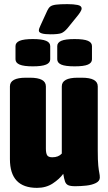

<svg xmlns="http://www.w3.org/2000/svg" viewBox="-20 -900 523 929"><path d="M159 9Q28 9 28 -130V-482Q28 -524 105 -524H125Q202 -524 202 -482V-181Q202 -159 208 -149Q214 -139 233 -139Q263 -139 279 -157V-482Q279 -524 356 -524H376Q453 -524 453 -482V-172Q453 -123 455.5 -99Q458 -75 460.5 -63.5Q463 -52 463 -41Q463 -24 444 -14.5Q425 -5 397.5 -2Q370 1 344 1Q321 1 310 -4Q299 -9 294.5 -22Q290 -35 286 -59Q268 -34 235.5 -12.5Q203 9 159 9ZM341 -579Q296 -579 276.5 -587.5Q257 -596 257 -613V-677Q257 -694 276.5 -702.5Q296 -711 341 -711Q386 -711 405.5 -702.5Q425 -694 425 -677V-613Q425 -596 405.5 -587.5Q386 -579 341 -579ZM139 -579Q95 -579 75 -587.5Q55 -596 55 -613V-677Q55 -694 75 -702.5Q95 -711 139 -711Q183 -711 203 -702.5Q223 -694 223 -677V-613Q223 -596 203 -587.5Q183 -579 139 -579ZM224 -734Q168 -734 168 -752Q168 -761 176 -777L209 -849Q215 -862 223.5 -868.5Q232 -875 251 -877.5Q270 -880 306 -880Q336 -880 355.5 -876Q375 -872 375 -859Q375 -852 368 -841Q361 -830 350 -817L307 -764Q291 -745 276.5 -739.5Q262 -734 224 -734Z"/></svg>

Font: Asap Condensed Black
Style: Regular
Weight: 900
Width: 3
Designer: Pablo Cosgaya
Foundry: Omnibus-Type
Version: Version 3.001; ttfautohint (v1.8.4.7-5d5b)